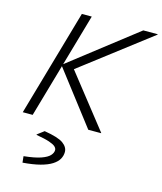

<svg xmlns="http://www.w3.org/2000/svg" viewBox="-135 -753 962 1141"><g transform="rotate(15 346.0 -182.5)"><path d="M286 -655 98 0H37L225 -655ZM186 -331 603 -655H692V-653L261 -323ZM186 -331 245 -350 519 -2V0H440ZM113 290 109 252 110 251Q177 244 214 231Q251 218 266 201.5Q281 185 281 168Q281 157 270.5 147Q260 137 232 127.5Q204 118 151 109V106L192 75Q278 89 309 111.5Q340 134 340 164Q340 187 328.5 207.5Q317 228 290.5 245Q264 262 220.5 273.5Q177 285 113 290Z"/></g></svg>

Font: Intel One Mono Light
Style: Italic
Weight: 300
Italic angle: -16°
Monospace: yes
Designer: Fred Shallcrass
Foundry: Frere-Jones Type LLC
Version: Version 1.004